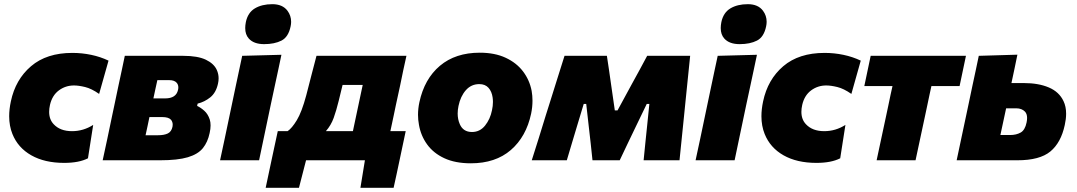

<svg xmlns="http://www.w3.org/2000/svg" viewBox="-20 -768 5161 920"><path d="M287.5 12.5Q194 12.5 130 -23.8Q66 -60 39.5 -126Q24 -164.5 24 -211Q24 -244.5 32 -282Q54 -387 128.8 -450.8Q203.5 -514.5 326.5 -514.5Q373 -514.5 417 -505.2Q461 -496 500 -477.5L455 -318Q418.5 -343.5 387.8 -351Q357 -358.5 334.5 -358.5Q294 -358.5 262 -334.8Q230 -311 219.5 -265.5Q215.5 -247.5 215.5 -232Q215.5 -195.5 237.5 -172.5Q268.5 -139.5 325 -139.5Q379.5 -139.5 426.5 -169.5L401.5 -9.5Q358.5 12.5 287.5 12.5Z M472 0Q483.5 -52.5 494 -102Q504 -151 517.5 -214.5L528 -264Q539 -317 547.5 -357Q556 -397 563.5 -431.5Q570.5 -465.5 578 -500.5H857.5Q927.5 -500.5 966.5 -481.8Q1005.5 -463 1019 -432.5Q1027.5 -413.5 1027.5 -392.5Q1027.5 -380 1024.5 -367Q1015 -323.5 987.5 -301.5Q960 -279.5 927 -271.5L924.5 -260.5Q942 -252.5 959.2 -237Q976.5 -221.5 985 -195.5Q989 -183 989 -167Q989 -150.5 984.5 -130.5Q975.5 -87 952 -58Q928.5 -29 880 -14.5Q831.5 0 747 0ZM734 -384Q729 -361.5 724.5 -340.8Q720 -320 715 -296.5H771.5Q824 -296.5 833 -337Q834.5 -343 834.5 -349Q834.5 -362.5 826.5 -371.5Q815.5 -384 791 -384ZM677.5 -120H737.5Q766.5 -120 784 -128.5Q801.5 -137 806.5 -160.5Q807.5 -166 807.5 -170.5Q807.5 -184 799.5 -194Q788 -207 758 -207H696Q691 -181.5 686.5 -161.5Q682 -141 677.5 -120Z M1034.5 0Q1045.5 -52.5 1056.5 -102.5Q1067 -152 1080 -214.5L1090.5 -264.5Q1101.5 -317 1110 -357.2Q1118.5 -397.5 1125.8 -431.5Q1133 -465.5 1140.5 -500.5L1328.5 -505.5Q1321 -469.5 1313.5 -434.5Q1306 -399.5 1297.2 -358.8Q1288.5 -318 1277 -264.5L1266.5 -214.5Q1253.5 -152.5 1243 -102.5Q1232.5 -52.5 1221.5 0ZM1245.5 -556.5Q1196 -556.5 1172 -583.5Q1155 -602.5 1155 -633.5Q1155 -646.5 1158 -662Q1167.5 -707.5 1201.2 -727.8Q1235 -748 1285 -748Q1334 -748 1357.5 -716.5Q1375 -693 1375 -663.5Q1375 -653 1372.5 -641.5Q1362 -590.5 1328.8 -573.5Q1295.5 -556.5 1245.5 -556.5Z M1253 132Q1260 99 1267 66Q1274 32.5 1281 0Q1288.5 -34.5 1296 -70Q1303.5 -105.5 1311 -139.5H1358Q1378.5 -153 1402.2 -192Q1426 -231 1447.5 -311.5Q1460.5 -362.5 1472.5 -408.5Q1484.5 -454.5 1496.5 -500.5H1927.5Q1919.5 -465 1912.2 -430.8Q1905 -396.5 1897 -357Q1888.5 -317 1877 -265L1866.5 -214.5Q1862 -193 1858 -174.5Q1854 -156 1850.5 -139.5H1924Q1909.5 -72.5 1894.5 0Q1887.5 32.5 1880.5 66Q1873 99.5 1866 132H1707L1728.5 0H1446.5L1412.5 132ZM1603 -285Q1591.5 -238 1578.8 -202.8Q1566 -167.5 1541.5 -139.5H1671Q1674.5 -156 1678.5 -175Q1682.5 -193.5 1687 -215L1697.5 -264.5Q1703.5 -293 1708.5 -316.5Q1713.5 -340 1718 -361H1621.5Q1617 -342.5 1612.5 -324Q1608 -305 1603 -285Z M2236 14.5Q2161.5 14.5 2109.2 -9.8Q2057 -34 2026.8 -75.8Q1996.5 -117.5 1987.5 -170Q1983 -193.5 1983 -218Q1983 -247.5 1989.5 -278Q2013.5 -390 2088 -452.8Q2162.5 -515.5 2279 -515.5Q2351 -515.5 2403 -491.2Q2455 -467 2486.2 -425.8Q2517.5 -384.5 2527.5 -332.5Q2531.5 -309.5 2531.5 -285.5Q2531.5 -255 2525 -223.5Q2501.5 -113 2427.8 -49.2Q2354 14.5 2236 14.5ZM2241.5 -135.5Q2279.5 -135.5 2304.2 -166.2Q2329 -197 2337.5 -240Q2342 -260.5 2342 -279.5Q2342 -290.5 2340.5 -301Q2336.5 -329.5 2320.8 -347.2Q2305 -365 2276.5 -365Q2238 -365 2212.2 -335.8Q2186.5 -306.5 2177 -260.5Q2173 -241.5 2173 -224Q2173 -196.5 2183 -173.5Q2199 -135.5 2241.5 -135.5Z M2528 0Q2545 -54.5 2562 -107.5Q2578.5 -160.5 2595 -214.5L2616 -281Q2633 -335 2650.5 -391Q2668 -446.5 2685 -500.5H2888Q2893 -466.5 2898 -434Q2902.5 -401.5 2907.5 -367.5L2926 -239H2939L3008 -366Q3027 -400.5 3045.5 -434.5Q3063.5 -468.5 3081 -500.5H3287Q3281.5 -447.5 3275.8 -391Q3270 -334.5 3264.5 -280L3257.5 -210.5Q3246.5 -106 3236 0H3064Q3068 -41.5 3072.5 -85Q3077 -128 3081 -167L3091.5 -270H3079L3025.5 -159Q3006.5 -119.5 2987.5 -80Q2968.5 -40.5 2949.5 0H2819Q2814.5 -39 2810.5 -80Q2806 -120.5 2801.5 -159L2789 -270H2777L2746.5 -169Q2733.5 -126 2721 -84Q2708.5 -42 2696 0Z M3313 0Q3324 -52.5 3335 -102.5Q3345.5 -152 3358.5 -214.5L3369 -264.5Q3380 -317 3388.5 -357.2Q3397 -397.5 3404.2 -431.5Q3411.5 -465.5 3419 -500.5L3607 -505.5Q3599.5 -469.5 3592 -434.5Q3584.5 -399.5 3575.8 -358.8Q3567 -318 3555.5 -264.5L3545 -214.5Q3532 -152.5 3521.5 -102.5Q3511 -52.5 3500 0ZM3524 -556.5Q3474.5 -556.5 3450.5 -583.5Q3433.5 -602.5 3433.5 -633.5Q3433.5 -646.5 3436.5 -662Q3446 -707.5 3479.8 -727.8Q3513.5 -748 3563.5 -748Q3612.5 -748 3636 -716.5Q3653.5 -693 3653.5 -663.5Q3653.5 -653 3651 -641.5Q3640.5 -590.5 3607.2 -573.5Q3574 -556.5 3524 -556.5Z M3892 12.5Q3798.5 12.5 3734.5 -23.8Q3670.5 -60 3644 -126Q3628.5 -164.5 3628.5 -211Q3628.5 -244.5 3636.5 -282Q3658.5 -387 3733.2 -450.8Q3808 -514.5 3931 -514.5Q3977.5 -514.5 4021.5 -505.2Q4065.5 -496 4104.5 -477.5L4059.5 -318Q4023 -343.5 3992.2 -351Q3961.5 -358.5 3939 -358.5Q3898.5 -358.5 3866.5 -334.8Q3834.5 -311 3824 -265.5Q3820 -247.5 3820 -232Q3820 -195.5 3842 -172.5Q3873 -139.5 3929.5 -139.5Q3984 -139.5 4031 -169.5L4006 -9.5Q3963 12.5 3892 12.5Z M4180.5 0Q4192 -53.5 4202.5 -103Q4213 -152 4226.5 -215L4237 -264.5Q4242.5 -291 4247.2 -313.5Q4252 -336 4256.5 -355.5H4121.5L4152 -500.5H4608.5L4578 -355.5H4443Q4438.5 -336 4433.8 -313.5Q4429 -291 4423.5 -264.5L4413 -215Q4399.5 -152 4389 -103Q4378.5 -53.5 4367 0Z M4564 0Q4575 -52 4585.5 -101.5Q4596 -151 4609.5 -214.5L4620 -264Q4631 -317 4639.5 -357Q4648 -397 4655.5 -431.5Q4662.5 -465.5 4670 -500.5L4855 -506Q4848 -471 4841 -438Q4834 -405 4826.5 -370H4886Q4956 -370 5005.5 -349Q5055 -328 5076 -283.5Q5088.5 -257.5 5088.5 -223Q5088.5 -198 5082 -169Q5064 -84.5 5013 -42.2Q4962 0 4855 0ZM4773.5 -121H4820Q4849.5 -121 4870.5 -132.8Q4891.5 -144.5 4899 -181Q4901.5 -193 4901.5 -203Q4901.5 -222 4891.5 -233Q4876 -249 4849.5 -249H4801Q4794 -217 4787.5 -186Q4781 -155 4773.5 -121Z"/></svg>

Font: Heraclito ExtraBold
Style: Italic
Weight: 800
Italic angle: -12°
Designer: Kostas Bartsokas (font) & Cristiano Sobral (main changes)
Foundry: Kostas Bartsokas (font) & Cristiano Sobral (main changes)
Version: Version 1.00;July 8, 2020;FontCreator 13.0.0.2655 64-bit